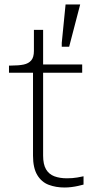

<svg xmlns="http://www.w3.org/2000/svg" viewBox="-20 -824 433 855"><path d="M20 -500V-532H30Q63 -532 85 -536.5Q107 -541 119 -555Q131 -569 131 -597L156 -537H346V-500ZM172 -131Q172 -92 185 -70Q198 -48 222 -39Q246 -30 278 -30Q303 -30 323.5 -33.5Q344 -37 352 -39V-2Q341 1 327.5 4Q314 7 298.5 9Q283 11 267 11Q229 11 197 -1Q165 -13 146 -44.5Q127 -76 127 -131V-522L131 -531V-691H172ZM288 -616 337 -804H272L255 -633V-616Z"/></svg>

Font: Roboto Serif Thin
Style: Regular
Weight: 250
Designer: Greg Gazdowicz
Foundry: Commercial Type
Version: Version 1.004